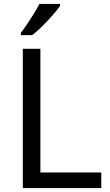

<svg xmlns="http://www.w3.org/2000/svg" viewBox="-20 -964 564 984"><path d="M97 0V-714H187V-80H499V0ZM288 -934Q276 -916 251 -887.5Q226 -859 197.5 -830.5Q169 -802 145 -784H87V-796Q102 -815 119.5 -841Q137 -867 154 -894.5Q171 -922 182 -944H288Z"/></svg>

Font: Noto Sans Indic Siyaq Numbers
Style: Regular
Weight: 400
Designer: Monotype Design Team
Foundry: Monotype Imaging Inc.
Version: Version 2.002; ttfautohint (v1.8.4.7-5d5b)